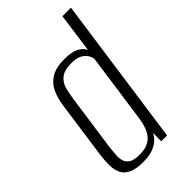

<svg xmlns="http://www.w3.org/2000/svg" viewBox="-201 -693 764 764"><g transform="rotate(-45 181.0 -311.0)"><path d="M128 8Q90 8 67.5 -2Q45 -12 35 -30Q25 -48 24 -73.5Q23 -99 27 -130L62 -378Q67 -413 80 -441.5Q93 -470 120.5 -487Q148 -504 196 -504Q237 -504 258.5 -492.5Q280 -481 288 -463L311 -630H359L270 0H237L238 -47Q231 -33 218 -20.5Q205 -8 183 0Q161 8 128 8ZM140 -23Q172 -23 191.5 -34.5Q211 -46 221 -65Q231 -84 236 -107Q241 -130 243 -151Q253 -218 262 -285Q271 -352 281 -419Q280 -430 273 -442Q266 -454 250.5 -463.5Q235 -473 205 -473Q164 -473 144.5 -457Q125 -441 119 -417Q113 -393 109 -367L75 -127Q73 -108 71.5 -89Q70 -70 75 -55Q80 -40 94.5 -31.5Q109 -23 140 -23Z"/></g></svg>

Font: Alumni Sans Thin Light
Style: Italic
Weight: 300
Italic angle: -8°
Version: Version 1.016